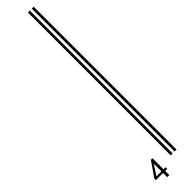

<svg xmlns="http://www.w3.org/2000/svg" viewBox="-332 -763 827 827"><g transform="rotate(-45 82.0 -349.0)"><path d="M51.8 88.9H7.8V80.1L54.7 11.7H64.5V79.1H77.1V88.9H64.5V114.3H51.8ZM51.8 79.1V32.2L21.5 79.1ZM128.9 58.6V-811.5H140.6V58.6ZM152.3 58.6V-811.5H164.1V58.6Z"/></g></svg>

Font: Libre Barcode EAN13 Text
Style: Regular
Weight: 400
Version: Version 1.008; ttfautohint (v1.8.3)